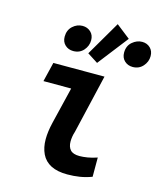

<svg xmlns="http://www.w3.org/2000/svg" viewBox="-119 -888 826 983"><g transform="rotate(15 293.5 -396.0)"><path d="M331 9Q278 9 244 -8.5Q210 -26 194 -59.5Q178 -93 178 -137Q178 -157 181 -179.5Q184 -202 190 -227L237 -421H90L115 -524H386L313 -212Q308 -197 306 -183.5Q304 -170 304 -159Q304 -130 318.5 -114Q333 -98 367 -98Q386 -98 410 -102Q434 -106 460 -115V-13Q428 -1 396.5 4Q365 9 331 9ZM331 -582 275 -618 382 -801 456 -743ZM197 -609Q171 -609 153.5 -625.5Q136 -642 136 -669Q136 -704 159 -725Q182 -746 211 -746Q237 -746 254.5 -729.5Q272 -713 272 -686Q272 -656 251.5 -632.5Q231 -609 197 -609ZM512 -609Q486 -609 468.5 -625.5Q451 -642 451 -669Q451 -705 475 -725.5Q499 -746 527 -746Q553 -746 570 -729.5Q587 -713 587 -686Q587 -656 566 -632.5Q545 -609 512 -609Z"/></g></svg>

Font: Ubuntu Sans Mono SemiBold
Style: Italic
Weight: 600
Italic angle: -13.5°
Monospace: yes
Designer: Dalton Maag Ltd
Foundry: Dalton Maag Ltd
Version: Version 1.006